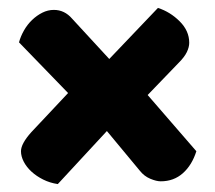

<svg xmlns="http://www.w3.org/2000/svg" viewBox="-20 -525 544 485"><path d="M353 -285 476 -143Q465 -108 442 -87.5Q419 -67 386 -67Q375 -67 359.5 -73.5Q344 -80 333 -94L250 -194L126 -60Q106 -63 89 -71.5Q72 -80 59.5 -91.5Q47 -103 40 -116.5Q33 -130 33 -143Q33 -162 59 -191L152 -290L28 -418Q32 -433 40.5 -448Q49 -463 61 -474.5Q73 -486 87 -493Q101 -500 116 -500Q143 -500 162 -478L256 -376L379 -505Q410 -495 434 -471Q458 -447 458 -417Q458 -406 452 -393.5Q446 -381 432 -367Z"/></svg>

Font: Baloo Tammudu 2 ExtraBold
Style: Regular
Weight: 800
Designer: Maithili Shingre, Omkar Shende and Ek Type
Foundry: Ek Type
Version: Version 1.640;hotconv 1.0.111;makeotfexe 2.5.65597; ttfautoh